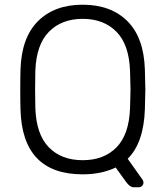

<svg xmlns="http://www.w3.org/2000/svg" viewBox="-20 -730 702 815"><path d="M597 -350Q597 -326 595 -266Q590 -123 522 -56L586 34Q589 40 589 45Q589 53 583 59Q577 65 569 65H547Q532 65 515 42L471 -19Q411 10 331 10Q74 10 67 -266Q66 -296 66 -350Q66 -404 67 -434Q71 -570 141 -640Q211 -710 331 -710Q451 -710 521 -640Q591 -570 595 -434Q597 -374 597 -350ZM129 -350Q129 -301 130 -271Q134 -159 187.5 -104.5Q241 -50 331 -50Q421 -50 474.5 -104.5Q528 -159 532 -271Q534 -331 534 -350Q534 -369 532 -429Q528 -541 474 -595.5Q420 -650 331 -650Q242 -650 188 -595.5Q134 -541 130 -429Q129 -399 129 -350Z"/></svg>

Font: Hezaedrus Light
Style: Regular
Weight: 300
Designer: Hubert & Fischer
Foundry: Hubert & Fischer
Version: Version 1.10;September 3, 2019;FontCreator 11.5.0.2425 64-bi